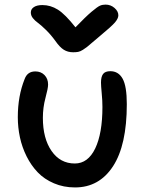

<svg xmlns="http://www.w3.org/2000/svg" viewBox="-20 -780 637 842"><path d="M442.9 -759.8Q465.3 -759.8 482.2 -745.1Q499 -730.5 499 -712.9Q499 -699.2 484.4 -681.9Q469.7 -664.6 416 -620.1Q404.3 -610.4 385.7 -594.5Q367.2 -578.6 361.1 -573.7Q355 -568.8 343.5 -561.5Q332 -554.2 322.8 -552.5Q313.5 -550.8 300.8 -550.8Q277.3 -550.8 259.8 -561.8Q242.2 -572.8 223.1 -600.1Q203.1 -627.9 180.9 -649.4Q158.7 -670.9 145.8 -680.2Q132.8 -689.5 124 -700.7Q115.2 -711.9 115.2 -725.1Q115.2 -740.2 128.7 -749Q142.1 -757.8 166 -757.8Q201.7 -757.8 233.6 -737.8Q265.6 -717.8 311 -660.2Q355 -706.1 381.3 -728.3Q407.7 -750.5 418.5 -755.1Q429.2 -759.8 442.9 -759.8ZM309.1 42Q258.8 42 216.6 23.9Q174.3 5.9 145.5 -24.2Q116.7 -54.2 96.7 -94.2Q76.7 -134.3 67.4 -177.7Q58.1 -221.2 58.1 -266.1Q58.1 -358.9 87.9 -433.1Q100.1 -466.8 134.8 -466.8Q159.7 -466.8 175.3 -450.7Q190.9 -434.6 190.9 -409.2Q190.9 -393.1 179.4 -350.6Q168 -308.1 168 -263.2Q168 -172.9 206.1 -117.9Q244.1 -63 308.1 -63Q365.7 -63 397.5 -128.9Q429.2 -194.8 429.2 -311Q429.2 -339.4 426 -371.8Q422.9 -404.3 422.9 -418Q422.9 -443.4 432.1 -455.6Q441.4 -467.8 463.9 -467.8Q499.5 -467.8 517.8 -434.8Q536.1 -401.9 536.1 -323.2Q536.1 -143.6 475.6 -50.8Q415 42 309.1 42Z"/></svg>

Font: Shantell Sans Bouncy
Style: Regular
Weight: 500
Designer: Stephen Nixon, Anya Danilova, Shantell Martin
Foundry: Arrow Type
Version: Version 1.006;[9816181b4]